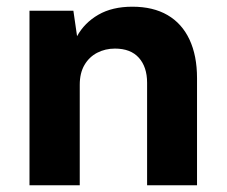

<svg xmlns="http://www.w3.org/2000/svg" viewBox="-20 -553 677 573"><path d="M68 0V-521H199L210 -445Q232 -485 273.5 -509Q315 -533 375 -533Q437 -533 480 -508Q523 -483 545.5 -435Q568 -387 568 -320V0H419V-306Q419 -353 394.5 -380.5Q370 -408 323 -408Q294 -408 270 -395.5Q246 -383 232 -359Q218 -335 218 -300V0Z"/></svg>

Font: DM Sans 10pt Black
Style: Regular
Weight: 900
Version: Version 4.004;gftools[0.9.30]